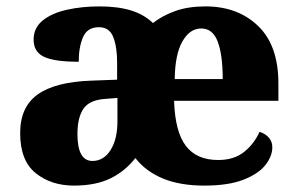

<svg xmlns="http://www.w3.org/2000/svg" viewBox="-20 -570 929 600"><path d="M211 10Q140 10 91.5 -29Q43 -68 43 -154Q43 -236 98 -275Q153 -314 265 -318L346 -321V-375Q346 -423 334 -454Q322 -485 289 -485Q253 -485 239.5 -454Q226 -423 226 -377Q150 -377 117.5 -392.5Q85 -408 85 -446Q85 -483 113.5 -506Q142 -529 189 -539.5Q236 -550 291 -550Q348 -550 389 -537.5Q430 -525 458 -498Q487 -521 527.5 -535.5Q568 -550 622 -550Q723 -550 786.5 -489Q850 -428 850 -309V-255H524Q527 -159 560.5 -114.5Q594 -70 662 -70Q711 -70 742.5 -95Q774 -120 791 -158Q808 -153 819.5 -140.5Q831 -128 831 -110Q831 -82 809.5 -54.5Q788 -27 741 -8.5Q694 10 618 10Q543 10 489.5 -12Q436 -34 403 -76Q371 -35 325 -12.5Q279 10 211 10ZM676 -323Q676 -398 660.5 -439.5Q645 -481 609 -481Q573 -481 550 -440.5Q527 -400 526 -323ZM269 -67Q304 -67 325.5 -101Q347 -135 347 -191V-264L310 -261Q260 -258 241 -230.5Q222 -203 222 -151Q222 -67 269 -67Z"/></svg>

Font: Noto Serif Devanagari ExtraBold
Style: Regular
Weight: 800
Designer: Universal Thirst, Indian Type Foundry and the Monotype Design Team
Foundry: Monotype Imaging Inc.
Version: Version 2.004; ttfautohint (v1.8.4.7-5d5b)